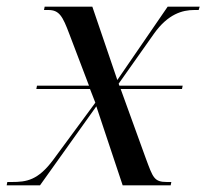

<svg xmlns="http://www.w3.org/2000/svg" viewBox="-42 -556 619 576"><path d="M-22 0H78L247 -237L326 0H470L472 -10H459C420 -10 417 -23 395 -82L320 -289H504L506 -299H316L314 -305L420 -455C462 -514 505 -526 541 -526H554L557 -536H461L310 -316L235 -536H92L90 -526H103C136 -526 146 -507 166 -454L225 -299H69L67 -289H228L244 -248L118 -77C72 -15 38 -10 -7 -10H-20Z"/></svg>

Font: Noto Serif Display
Style: Italic
Weight: 400
Italic angle: -12°
Designer: Monotype Design Team
Foundry: Monotype Imaging Inc.
Version: Version 2.009